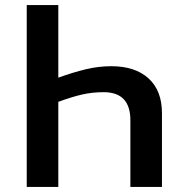

<svg xmlns="http://www.w3.org/2000/svg" viewBox="-20 -734 717 754"><path d="M85 -714V0H209V-334Q260 -353 301 -362.5Q342 -372 387 -372Q492 -372 492 -262V0H616V-290Q616 -378 563.5 -426Q511 -474 417 -474Q367 -474 317 -462Q267 -450 209 -429V-714Z"/></svg>

Font: Noto Sans Display Medium
Style: Regular
Weight: 500
Designer: Monotype Design Team
Foundry: Monotype Imaging Inc.
Version: Version 1.900